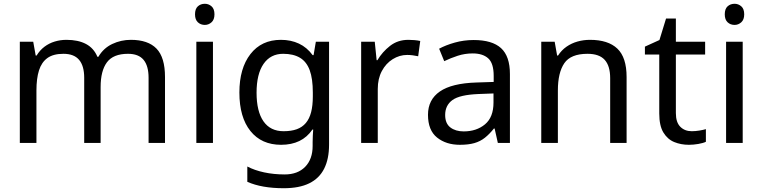

<svg xmlns="http://www.w3.org/2000/svg" viewBox="-20 -757 4039 1017"><path d="M673 -546Q764 -546 809 -499.5Q854 -453 854 -349V0H767V-345Q767 -408 740.5 -440Q714 -472 658 -472Q580 -472 546.5 -427Q513 -382 513 -296V0H426V-345Q426 -408 399 -440Q372 -472 316 -472Q262 -472 231 -449.5Q200 -427 186.5 -384Q173 -341 173 -278V0H85V-536H156L169 -463H174Q191 -491 215.5 -509.5Q240 -528 270 -537Q300 -546 332 -546Q394 -546 435.5 -524Q477 -502 496 -456H501Q528 -502 574.5 -524Q621 -546 673 -546Z M1108 -536V0H1020V-536ZM1065 -737Q1085 -737 1100.5 -723.5Q1116 -710 1116 -681Q1116 -653 1100.5 -639Q1085 -625 1065 -625Q1043 -625 1028 -639Q1013 -653 1013 -681Q1013 -710 1028 -723.5Q1043 -737 1065 -737Z M1468 -546Q1521 -546 1563.5 -526Q1606 -506 1636 -465H1641L1653 -536H1723V9Q1723 85 1697 136.5Q1671 188 1618 214Q1565 240 1483 240Q1425 240 1376.5 231.5Q1328 223 1290 206V125Q1328 145 1379 156Q1430 167 1488 167Q1557 167 1596.5 126.5Q1636 86 1636 16V-5Q1636 -17 1637 -39.5Q1638 -62 1639 -71H1635Q1607 -30 1565.5 -10Q1524 10 1469 10Q1365 10 1306.5 -63Q1248 -136 1248 -267Q1248 -395 1306.5 -470.5Q1365 -546 1468 -546ZM1480 -472Q1413 -472 1376 -418.5Q1339 -365 1339 -266Q1339 -167 1375.5 -114.5Q1412 -62 1482 -62Q1523 -62 1552 -72.5Q1581 -83 1600 -105.5Q1619 -128 1628 -163Q1637 -198 1637 -246V-267Q1637 -340 1620.5 -385Q1604 -430 1569 -451Q1534 -472 1480 -472Z M2143 -546Q2158 -546 2175.5 -544.5Q2193 -543 2206 -540L2195 -459Q2182 -462 2166.5 -464Q2151 -466 2137 -466Q2096 -466 2060 -443.5Q2024 -421 2002.5 -380.5Q1981 -340 1981 -286V0H1893V-536H1965L1975 -438H1979Q2005 -482 2046 -514Q2087 -546 2143 -546Z M2489 -545Q2587 -545 2634 -502Q2681 -459 2681 -365V0H2617L2600 -76H2596Q2573 -47 2548.5 -27.5Q2524 -8 2492.5 1Q2461 10 2416 10Q2343 10 2295 -28.5Q2247 -67 2247 -149Q2247 -229 2310 -272.5Q2373 -316 2504 -320L2595 -323V-355Q2595 -422 2566 -448Q2537 -474 2484 -474Q2442 -474 2404 -461.5Q2366 -449 2333 -433L2306 -499Q2341 -518 2389 -531.5Q2437 -545 2489 -545ZM2515 -259Q2415 -255 2376.5 -227Q2338 -199 2338 -148Q2338 -103 2365.5 -82Q2393 -61 2436 -61Q2504 -61 2549 -98.5Q2594 -136 2594 -214V-262Z M3105 -546Q3201 -546 3250 -499.5Q3299 -453 3299 -349V0H3212V-343Q3212 -408 3183 -440Q3154 -472 3092 -472Q3003 -472 2969 -422Q2935 -372 2935 -278V0H2847V-536H2918L2931 -463H2936Q2954 -491 2980.5 -509.5Q3007 -528 3039 -537Q3071 -546 3105 -546Z M3644 -62Q3664 -62 3685 -65.5Q3706 -69 3719 -73V-6Q3705 1 3679 5.5Q3653 10 3629 10Q3587 10 3551.5 -4.5Q3516 -19 3494 -55Q3472 -91 3472 -156V-468H3396V-510L3473 -545L3508 -659H3560V-536H3715V-468H3560V-158Q3560 -109 3583.5 -85.5Q3607 -62 3644 -62Z M3914 -536V0H3826V-536ZM3871 -737Q3891 -737 3906.5 -723.5Q3922 -710 3922 -681Q3922 -653 3906.5 -639Q3891 -625 3871 -625Q3849 -625 3834 -639Q3819 -653 3819 -681Q3819 -710 3834 -723.5Q3849 -737 3871 -737Z"/></svg>

Font: Noto Sans Cham
Style: Regular
Weight: 400
Designer: Monotype Design Team
Foundry: Monotype Imaging Inc.
Version: Version 2.002